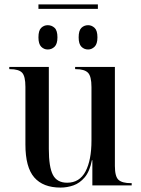

<svg xmlns="http://www.w3.org/2000/svg" viewBox="-20 -839 639 869"><path d="M154 -799V-819H423V-799ZM196 -615Q179 -615 166.5 -627.5Q154 -640 154 -670Q154 -701 166.5 -713Q179 -725 196 -725Q214 -725 227 -713Q240 -701 240 -670Q240 -640 227 -627.5Q214 -615 196 -615ZM379 -615Q361 -615 348.5 -627.5Q336 -640 336 -670Q336 -701 348.5 -713Q361 -725 379 -725Q395 -725 408 -713Q421 -701 421 -670Q421 -640 408 -627.5Q395 -615 379 -615ZM254 10Q175 10 135 -36Q95 -82 95 -185V-446Q95 -494 80 -510Q65 -526 25 -526H22V-536H201V-165Q201 -83 219.5 -47.5Q238 -12 284 -12Q340 -12 367 -63Q394 -114 394 -203V-445Q394 -494 378 -510Q362 -526 323 -526H320V-536H500V-88Q500 -40 516.5 -25Q533 -10 573 -10H576V0H398V-114H396Q386 -63 363.5 -36.5Q341 -10 312.5 0Q284 10 254 10Z"/></svg>

Font: Noto Serif Display SemiCondensed Medium
Style: Regular
Weight: 500
Width: 4
Designer: Monotype Design Team
Foundry: Monotype Imaging Inc.
Version: Version 2.009